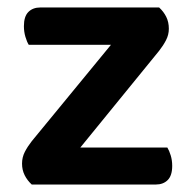

<svg xmlns="http://www.w3.org/2000/svg" viewBox="-20 -494 515 514"><path d="M65 0Q53 -11 46 -25Q39 -39 39 -56Q39 -73 46.5 -87.5Q54 -102 65 -116L277 -374H57Q52 -382 48 -395.5Q44 -409 44 -424Q44 -450 56 -462Q68 -474 88 -474H406Q418 -463 425 -449Q432 -435 432 -417Q432 -401 424.5 -386.5Q417 -372 406 -358L195 -99H428Q433 -91 437 -78Q441 -65 441 -50Q441 -24 429 -12Q417 0 397 0Z"/></svg>

Font: Baloo Bhaina 2 SemiBold
Style: Regular
Weight: 600
Designer: Yesha Goshar, Manish Minz, Shuchita Grover and Ek Type
Foundry: Ek Type
Version: Version 1.640;hotconv 1.0.111;makeotfexe 2.5.65597; ttfautoh